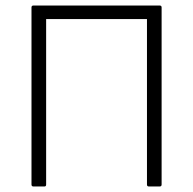

<svg xmlns="http://www.w3.org/2000/svg" viewBox="-20 -675 699 695"><path d="M101 0Q94 0 94 -7V-648Q94 -655 101 -655H558Q565 -655 565 -648V-7Q565 0 558 0H519Q512 0 512 -7V-606H147V-7Q147 0 141 0Z"/></svg>

Font: Sofia Sans Light
Style: Regular
Weight: 300
Designer: Botio Nikoltchev, Ani Petrova
Foundry: lettersoup
Version: Version 4.100; ttfautohint (v1.8.3)